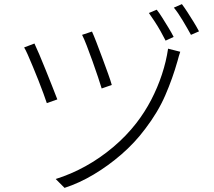

<svg xmlns="http://www.w3.org/2000/svg" viewBox="-20 -866 1040 931"><path d="M426 -713Q434 -696 447.5 -661Q461 -626 476 -585.5Q491 -545 504 -509Q517 -473 522 -454L473 -437Q467 -457 455 -493Q443 -529 428.5 -569.5Q414 -610 400.5 -645Q387 -680 378 -697ZM854 -615Q851 -606 847 -593Q843 -580 841 -571Q817 -486 781.5 -404Q746 -322 684 -241Q634 -174 569.5 -118Q505 -62 434.5 -20Q364 22 293 45L250 2Q324 -21 394.5 -60Q465 -99 528.5 -152.5Q592 -206 641 -269Q682 -322 713 -381.5Q744 -441 765 -504.5Q786 -568 795 -630ZM147 -655Q156 -636 171 -601Q186 -566 202.5 -524.5Q219 -483 234 -445.5Q249 -408 258 -384L207 -366Q201 -384 190.5 -413Q180 -442 166.5 -476Q153 -510 139.5 -542.5Q126 -575 115 -600Q104 -625 97 -636ZM740 -819Q752 -804 767 -780Q782 -756 797 -731.5Q812 -707 822 -687L783 -669Q773 -689 759 -714Q745 -739 729.5 -762.5Q714 -786 702 -803ZM862 -846Q874 -830 889 -807Q904 -784 919 -759.5Q934 -735 945 -714L906 -697Q889 -728 866 -766.5Q843 -805 823 -829Z"/></svg>

Font: Noto Sans JP Thin Light
Style: Regular
Weight: 300
Version: Version 2.004-H2;hotconv 1.0.118;makeotfexe 2.5.65603